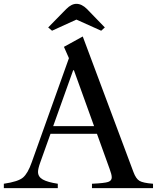

<svg xmlns="http://www.w3.org/2000/svg" viewBox="-44 -980 817 1000"><path d="M527 -100 461 -283H219L165 -132Q154 -101 154 -85Q154 -59 179 -45Q204 -31 257 -23V0H-24V-23Q51 -34 76 -55.5Q101 -77 121 -134L315 -677L289 -736L387 -790L651 -84Q664 -49 682.5 -38Q701 -27 753 -23V0H435V-23Q501 -26 519.5 -32.5Q538 -39 538 -56Q538 -71 527 -100ZM341 -614H337L233 -323H446ZM354 -960Q382 -960 409 -933L502 -837L483 -820L354 -878L227 -820L207 -837L301 -933Q328 -960 354 -960Z"/></svg>

Font: Libre Caslon Text
Style: Regular
Weight: 400
Designer: Pablo Impallari, Rodrigo Fuenzalida
Foundry: Pablo Impallari, Rodrigo Fuenzalida
Version: Version 1.002